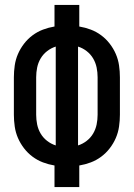

<svg xmlns="http://www.w3.org/2000/svg" viewBox="-20 -755 540 775"><path d="M200 0V-87Q176 -91 153.5 -99.5Q131 -108 111.5 -122.5Q92 -137 77 -156.5Q62 -176 52.5 -198Q43 -220 39.5 -244Q36 -268 36 -292V-443Q36 -467 39.5 -491Q43 -515 52.5 -537Q62 -559 77 -578.5Q92 -598 111.5 -612.5Q131 -627 153.5 -635.5Q176 -644 200 -648V-735H300V-648Q324 -644 346.5 -635.5Q369 -627 388.5 -612.5Q408 -598 423 -578.5Q438 -559 447.5 -537Q457 -515 460.5 -491Q464 -467 464 -443V-292Q464 -268 460.5 -244Q457 -220 447.5 -198Q438 -176 423 -156.5Q408 -137 388.5 -122.5Q369 -108 346.5 -99.5Q324 -91 300 -87V0ZM205 -168V-567Q186 -561 170 -548.5Q154 -536 144 -519Q134 -502 130 -482.5Q126 -463 126 -443V-292Q126 -272 130 -252.5Q134 -233 144 -216Q154 -199 170 -186.5Q186 -174 205 -168ZM295 -168Q314 -174 330 -186.5Q346 -199 356 -216Q366 -233 370 -252.5Q374 -272 374 -292V-443Q374 -463 370 -482.5Q366 -502 356 -519Q346 -536 330 -548.5Q314 -561 295 -567Z"/></svg>

Font: Iosevka Semibold
Style: Regular
Weight: 600
Monospace: yes
Designer: Belleve Invis
Foundry: Belleve Invis
Version: Version 33.2.3; ttfautohint (v1.8.4)